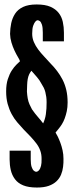

<svg xmlns="http://www.w3.org/2000/svg" viewBox="-20 -700 332 859"><path d="M145 139Q177 139 198 131.5Q219 124 232.5 111.2Q246 98.5 253 81.8Q260 65 262.2 46.5Q264.5 28 264 10.5Q264 -9 260 -27.2Q256 -45.5 250.2 -61Q244.5 -76.5 238.5 -88.8Q232.5 -101 228.5 -107Q234.5 -114.5 242 -123.5Q249.5 -132.5 256.8 -144Q264 -155.5 269.5 -170.2Q275 -185 278.8 -202.5Q282.5 -220 282.5 -241.5Q282.5 -272.5 276.5 -297.8Q270.5 -323 259.8 -343.8Q249 -364.5 235.5 -382.2Q222 -400 208 -414Q192 -432 177.2 -447.5Q162.5 -463 150.8 -478.8Q139 -494.5 131.5 -512Q124 -529.5 124 -549.5Q124 -573 128.8 -585.8Q133.5 -598.5 138.8 -604Q144 -609.5 148 -609.5Q152 -609.5 157.8 -605.8Q163.5 -602 167.5 -589.8Q171.5 -577.5 171.5 -554V-515H266V-554Q266 -579 261 -602Q256 -625 242.5 -642.2Q229 -659.5 205.5 -669.8Q182 -680 144 -680Q106.5 -680 83 -668.8Q59.5 -657.5 47.2 -638.2Q35 -619 30.2 -596.2Q25.5 -573.5 25 -548.5Q25.5 -529 31.2 -509.8Q37 -490.5 45 -473.5Q53 -456.5 60.2 -444.8Q67.5 -433 69.5 -426Q63.5 -420.5 53.2 -410.5Q43 -400.5 32.8 -384.8Q22.5 -369 15 -346Q7.5 -323 7.5 -291Q7.5 -260 14.2 -235.2Q21 -210.5 31.8 -190.2Q42.5 -170 57 -153Q71.5 -136 86 -120.5Q102.5 -104 116.8 -88.8Q131 -73.5 142.5 -58.5Q154 -43.5 160.2 -26Q166.5 -8.5 166 12.5Q166.5 29.5 163.5 42Q160.5 54.5 154.5 61.5Q148.5 68.5 141.5 68.5Q137 68.5 131.2 63.5Q125.5 58.5 121.5 46.8Q117.5 35 117.5 13V-26H23V13Q23 38 28.2 60.8Q33.5 83.5 46.8 101.5Q60 119.5 83.8 129.2Q107.5 139 145 139ZM173 -148Q162.5 -162 149.5 -176.8Q136.5 -191.5 123 -211Q117.5 -221 112 -233.2Q106.5 -245.5 104 -260Q101.5 -274.5 100.5 -290.5Q101 -307.5 101.5 -321.2Q102 -335 104 -346.2Q106 -357.5 110.2 -366.8Q114.5 -376 120.5 -383.5Q132 -370 144.5 -356Q157 -342 166 -324.5Q171 -317 175.5 -308Q180 -299 182.8 -288.2Q185.5 -277.5 187 -266.5Q188.5 -255.5 188.5 -242.5Q188.5 -228.5 187.8 -215Q187 -201.5 185.2 -189.2Q183.5 -177 180.2 -166.8Q177 -156.5 173 -148Z"/></svg>

Font: Anybody UltraCondensed
Style: Bold
Weight: 700
Width: 1
Version: Version 1.113;gftools[0.9.25]